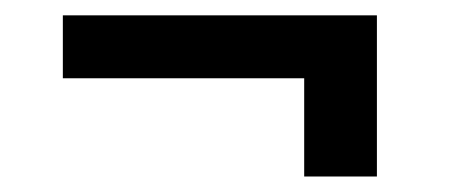

<svg xmlns="http://www.w3.org/2000/svg" viewBox="-20 -412 591 249"><path d="M468.8 -392.1V-310.5H61.5V-392.1ZM468.8 -355V-183.1H374.5V-355Z"/></svg>

Font: Roboto SemiBold
Style: Regular
Weight: 600
Designer: Christian Robertson
Foundry: Google
Version: Version 3.009; 2024